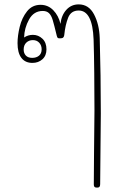

<svg xmlns="http://www.w3.org/2000/svg" viewBox="-20 -598 592 876"><path d="M440 -80 437 242Q437 250 434 254Q431 258 423 258Q414 258 411 254.5Q408 251 408 244L409 103Q411 -33 411 -94Q411 -172 410 -264.5Q409 -357 407 -418Q402 -550 339 -550Q304 -550 291 -517.5Q278 -485 273 -437Q272 -430 268 -426.5Q264 -423 253 -423Q245 -423 243 -425.5Q241 -428 239 -435Q227 -485 220.5 -506.5Q214 -528 203.5 -538Q193 -548 175 -548Q134 -548 112.5 -509Q91 -470 90 -427Q108 -439 130 -439Q155 -439 173.5 -421.5Q192 -404 192 -373Q192 -344 173.5 -327.5Q155 -311 128 -311Q95 -311 77.5 -334Q60 -357 60 -401Q60 -435 70 -476Q80 -517 103.5 -546.5Q127 -576 165 -576Q199 -576 223 -551.5Q247 -527 256 -489Q260 -528 282.5 -553Q305 -578 339 -578Q385 -578 409 -532.5Q433 -487 435 -424Q440 -254 440 -80ZM88 -372Q88 -355 98 -344.5Q108 -334 127 -334Q146 -334 158 -344Q170 -354 170 -373Q170 -391 159 -403Q148 -415 130 -415Q112 -415 100 -403.5Q88 -392 88 -372Z"/></svg>

Font: Mali ExtraLight
Style: Regular
Weight: 275
Version: Version 1.000; ttfautohint (v1.6)